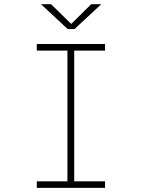

<svg xmlns="http://www.w3.org/2000/svg" viewBox="-20 -914 690 934"><path d="M159 0V-32H308V-668H159V-700H491V-668H341V-32H491V0ZM179.5 -893.5H228.5L326.5 -797.5L423.5 -893.5H472.5L342.5 -772.5H309.5Z"/></svg>

Font: Trispace Thin Thin
Style: Regular
Weight: 250
Version: Version 1.210